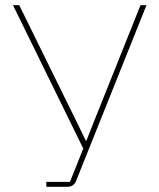

<svg xmlns="http://www.w3.org/2000/svg" viewBox="-20 -718 613 738"><path d="M158 0V-19H249L300 -147L30 -698H54L273 -253L310 -177H312L342 -253L520 -698H543L271 -19Q268 -13 263 -8.5Q258 -4 252 -2Q246 0 238 0Z"/></svg>

Font: IBM Plex Sans Thin
Style: Regular
Weight: 250
Designer: Mike Abbink, Paul van der Laan, Pieter van Rosmalen
Foundry: Bold Monday
Version: Version 3.201